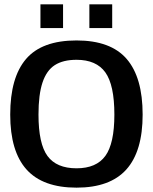

<svg xmlns="http://www.w3.org/2000/svg" viewBox="-20 -848 703 883"><path d="M166 -828H270V-719H166ZM391 -828H496V-719H391ZM27 -321Q27 -492 100 -577Q173 -662 332 -662Q489 -662 562.5 -577Q636 -492 636 -321Q636 -152 561 -68.5Q486 15 332 15Q177 15 102 -68.5Q27 -152 27 -321ZM506 -321Q506 -457 464.5 -515Q423 -573 332 -573Q270 -573 232 -548.5Q194 -524 175.5 -468.5Q157 -413 157 -321Q157 -187 198.5 -130.5Q240 -74 332 -74Q423 -74 464.5 -131Q506 -188 506 -321Z"/></svg>

Font: Pridi Medium
Style: Regular
Weight: 500
Designer: Katatrad Team
Foundry: CadsonDemak
Version: Version 1.001